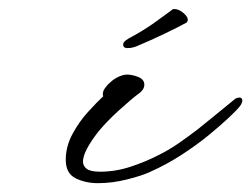

<svg xmlns="http://www.w3.org/2000/svg" viewBox="-20 -407 569 435"><path d="M202 8Q174 8 151.5 -3Q129 -14 129 -45Q129 -75 144 -103Q159 -131 179.5 -153.5Q200 -176 214 -189Q213 -190 213 -194Q213 -202 220 -210Q225 -217 234.5 -224.5Q244 -232 256 -236Q262 -238 268 -238Q280 -238 293.5 -232.5Q307 -227 307 -215Q307 -208 302 -202Q297 -196 293 -194Q277 -182 249.5 -157Q222 -132 203 -109Q168 -64 168 -41Q168 -31 176.5 -24.5Q185 -18 207 -18Q242 -18 276.5 -29.5Q311 -41 340 -56Q364 -68 385.5 -83Q407 -98 428 -114Q449 -131 470.5 -148.5Q492 -166 514 -184Q520 -186 522 -186Q529 -186 529 -179Q529 -174 524 -167Q518 -159 499 -141Q480 -123 452.5 -100.5Q425 -78 391 -56Q357 -34 321 -18Q302 -9 268 -0.5Q234 8 202 8ZM269 -298Q259 -298 259 -306Q259 -311 265 -315.5Q271 -320 279 -324Q305 -338 329 -355Q353 -372 369 -384L371 -386Q379 -388 388.5 -382.5Q398 -377 403 -369.5Q408 -362 403 -356Q385 -346 352.5 -330.5Q320 -315 296 -305Q282 -298 269 -298Z"/></svg>

Font: WindSong Medium
Style: Regular
Weight: 500
Designer: Robert E. Leuschke
Foundry: Robert E. Leuschke
Version: Version 1.010; ttfautohint (v1.8.3)